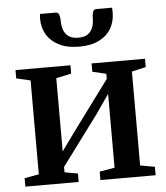

<svg xmlns="http://www.w3.org/2000/svg" viewBox="-54 -826 758 875"><g transform="rotate(-5 324.5 -389.0)"><path d="M26.5 0V-38.5L92.5 -50.5V-480L28 -495V-533H279.5V-495L210 -480V-145L268 -225.5L439 -457V-480L376 -495V-533H620.5V-495L556 -480V-50.5L622.5 -38.5V0H370V-38.5L439 -50.5V-388L378.5 -301L210 -74V-49.5L270.5 -38.5V0ZM233.5 -778Q245.5 -778 249.2 -765.5Q253 -753 253 -737.5Q253 -715 259.8 -696.2Q266.5 -677.5 282.8 -666.2Q299 -655 327 -655Q354.5 -655 370.2 -666.2Q386 -677.5 392.8 -696.2Q399.5 -715 399.5 -737.5Q399.5 -753 403.2 -765.5Q407 -778 419 -778H491Q491.5 -773 491.8 -766.8Q492 -760.5 492 -755.5Q492 -715 473.5 -683Q455 -651 418 -632.5Q381 -614 326.5 -614Q273 -614 235.8 -632.5Q198.5 -651 179.2 -683Q160 -715 160 -755.5Q160 -761 160.5 -766.5Q161 -772 161.5 -778Z"/></g></svg>

Font: Merriweather 72pt SemiBold
Style: Regular
Weight: 600
Version: Version 2.100